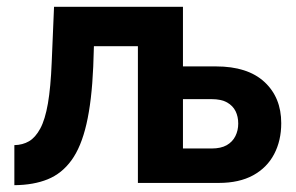

<svg xmlns="http://www.w3.org/2000/svg" viewBox="-20 -544 879 571"><path d="M22.7 6.7V-112.4Q47.4 -112.9 66.3 -123.9Q85.2 -134.9 99.7 -161.6Q114.1 -188.2 122.5 -236.2Q130.8 -284.3 133.8 -359.3L140.7 -523.8H524.1V-346.5H622.2Q716.5 -346.5 766.4 -300.3Q816.4 -254.1 816.4 -177.7Q816.4 -125.8 795.2 -85.5Q774.1 -45.3 732.7 -22.6Q691.3 0 630.9 0H390.1V-406.6H259.3L257.3 -345.9Q252.9 -243.4 237.1 -175.1Q221.3 -106.8 192.6 -67.4Q164 -27.9 121.9 -10.8Q79.8 6.3 22.7 6.7ZM524.1 -102.4H609.3Q636.9 -102.4 654.2 -112.2Q671.5 -122.1 680 -139.1Q688.5 -156.1 688.5 -176.6Q688.5 -197.1 680.6 -213.3Q672.6 -229.5 655.3 -239.4Q638 -249.2 608.8 -249.2H524.1Z"/></svg>

Font: Raleway Thin
Style: Regular
Weight: 100
Designer: Matt McInerney, Pablo Impallari, Rodrigo Fuenzalida
Foundry: Matt McInerney, Pablo Impallari, Rodrigo Fuenzalida
Version: Version 4.026